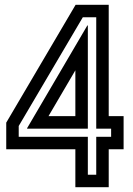

<svg xmlns="http://www.w3.org/2000/svg" viewBox="-20 -780 555 800"><path d="M433 0H294V-158H6V-269L295 -760H433V-296H495V-158H433ZM294 -487 182 -296H294ZM381 -210H443V-244H381V-708H325L58 -255V-210H346V-52H381ZM346 -244H93V-246L344 -674H346Z"/></svg>

Font: Aurach Bi
Style: Regular
Weight: 400
Designer: Peter Wiegel
Foundry: Peter Wiegel
Version: Version 1.002